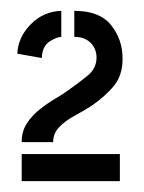

<svg xmlns="http://www.w3.org/2000/svg" viewBox="-20 -723 266 354"><path d="M20 -461Q20 -481 29.5 -495.5Q39 -510 53.5 -521.5Q68 -533 82.5 -541.5Q97 -550 105 -556Q125 -570 141.5 -583.5Q158 -597 158 -617Q158 -627 153.5 -635.5Q149 -644 140 -649.5Q131 -655 117 -655V-703Q164 -703 185 -676.5Q206 -650 206 -615Q206 -585 191 -566Q176 -547 149 -528Q133 -518 116.5 -509Q100 -500 89 -488.5Q78 -477 78 -461ZM20 -389V-439H201V-389ZM57 -616 12 -624Q13 -654 36.5 -678Q60 -702 93 -703V-655Q85 -655 71.5 -646.5Q58 -638 57 -616Z"/></svg>

Font: Stick No Bills ExtraLight SemiBold
Style: Regular
Weight: 600
Version: Version 2.000